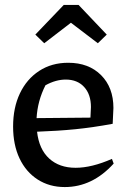

<svg xmlns="http://www.w3.org/2000/svg" viewBox="-20 -748 520 777"><path d="M242 9Q180 9 132.5 -21.5Q85 -52 59 -107Q33 -162 33 -236Q33 -312 60.5 -370Q88 -428 138.5 -461Q189 -494 256 -494Q339 -494 389 -444Q439 -394 439 -311L436 -247Q355 -232 284.5 -225Q214 -218 130 -215Q138 -144 179 -106.5Q220 -69 286 -69Q351 -69 433 -105L440 -86Q354 9 242 9ZM164 -403Q132 -340 128 -270L346 -272L348 -315Q348 -366 320.5 -396Q293 -426 246 -426Q206 -426 164 -403ZM298 -728 412 -608 376 -573 267 -656 159 -573 123 -608 238 -728Z"/></svg>

Font: Piazzolla Medium
Style: Regular
Weight: 500
Designer: Juan Pablo del Peral
Foundry: Huerta Tipografica
Version: Version 1.330